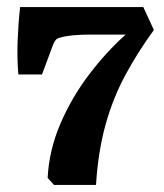

<svg xmlns="http://www.w3.org/2000/svg" viewBox="-20 -524 464 544"><path d="M233 -426Q210 -426 187.5 -424Q165 -422 153 -418Q143 -416 139 -412Q135 -408 131 -399L99 -313H32Q28 -360 30 -410Q32 -460 37 -504H386L416 -439Q370 -376 335 -311Q300 -246 279 -170.5Q258 -95 252 0H133L115 -20Q119 -98 150.5 -172Q182 -246 231 -311Q280 -376 336 -426Z"/></svg>

Font: Yrsa
Style: Bold
Weight: 700
Version: Version 2.004